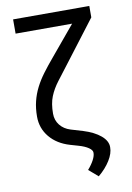

<svg xmlns="http://www.w3.org/2000/svg" viewBox="-99 -789 711 1037"><g transform="rotate(-10 257.0 -270.5)"><path d="M422.9 -727.5H465.8V-665L299.8 -447.3Q260.3 -395.5 231.4 -357.9Q202.6 -320.3 187.3 -282Q171.9 -243.7 171.9 -188.5Q171.9 -152.3 192.9 -125.7Q213.9 -99.1 250 -87.9L315.4 -68.4Q375.5 -49.8 410.2 -20.5Q444.8 8.8 444.3 43Q444.8 76.7 420.9 115.2Q397 153.8 356.4 187.5L305.7 143.6Q327.1 119.1 339.1 96.2Q351.1 73.2 350.6 56.6Q351.1 43 331.3 29.3Q311.5 15.6 277.3 5.9L233.4 -6.8Q163.6 -27.3 123.8 -75.4Q84 -123.5 84 -187.5Q84 -232.9 93.5 -271.2Q103 -309.6 120.8 -344.7Q138.7 -379.9 164.6 -414.6Q190.4 -449.2 222.7 -487.3ZM47.9 -727.5H436.5V-649.4H47.9Z"/></g></svg>

Font: GitLab Sans
Style: Regular
Weight: 400
Designer: Rasmus Andersson
Foundry: Modifications by GitLab B.V., manufactured by rsms
Version: Version 4.000;git-c8fb6b7